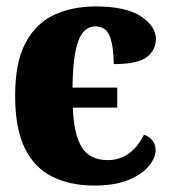

<svg xmlns="http://www.w3.org/2000/svg" viewBox="-20 -566 526 596"><path d="M272 10Q199 10 143.5 -17Q88 -44 57.5 -105Q27 -166 27 -269Q27 -374 60 -434.5Q93 -495 149.5 -520.5Q206 -546 276 -546Q372 -546 418 -515Q464 -484 464 -445Q464 -411 436 -389Q408 -367 333 -367Q333 -419 321.5 -451.5Q310 -484 276 -484Q255 -484 239.5 -467.5Q224 -451 215 -410Q206 -369 205 -294H344V-232H206Q209 -150 233.5 -109.5Q258 -69 314 -69Q387 -69 427 -148Q463 -134 463 -100Q463 -76 442 -50.5Q421 -25 379 -7.5Q337 10 272 10Z"/></svg>

Font: Noto Serif Condensed Black
Style: Regular
Weight: 900
Width: 3
Designer: Monotype Design Team
Foundry: Monotype Imaging Inc.
Version: Version 2.015; ttfautohint (v1.8.4.7-5d5b)